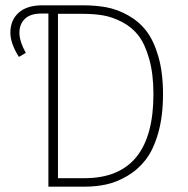

<svg xmlns="http://www.w3.org/2000/svg" viewBox="-20 -702 707 722"><path d="M292 -682Q340 -682 380.5 -674.5Q421 -667 461.5 -644.5Q502 -622 530 -586Q558 -550 575.5 -489.5Q593 -429 593 -348Q593 -265 575 -202Q557 -139 528 -101.5Q499 -64 459 -40.5Q419 -17 380 -8.5Q341 0 297 0H162V-651H135Q94 -651 73.5 -631Q53 -611 53 -579Q53 -547 77 -503L51 -488Q19 -539 19 -579Q19 -626 50 -654Q81 -682 139 -682H163ZM298 -32Q557 -32 557 -348Q557 -424 541 -480.5Q525 -537 500.5 -568.5Q476 -600 439.5 -619Q403 -638 368.5 -644Q334 -650 291 -650H198V-32Z"/></svg>

Font: Fira Sans UltraLight
Style: Regular
Weight: 200
Designer: Carrois Corporate & Edenspiekermann AG
Foundry: Carrois Corporate GbR & Edenspiekermann AG
Version: Version 4.106;PS 004.106;hotconv 1.0.70;makeotf.lib2.5.58329